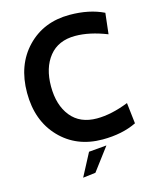

<svg xmlns="http://www.w3.org/2000/svg" viewBox="-132 -802 873 1084"><g transform="rotate(-15 305.0 -260.0)"><path d="M380 14Q228 14 131.5 -86.5Q35 -187 35 -350Q35 -513 131.5 -613.5Q228 -714 380 -714Q495 -714 579 -673L565 -551Q464 -591 380 -591Q281 -591 228 -525Q175 -459 175 -350Q175 -241 228 -175Q281 -109 380 -109Q464 -109 565 -149L579 -27Q495 14 380 14ZM391 52 291 185 217 194 287 61Z"/></g></svg>

Font: Cabin
Style: Bold
Weight: 700
Designer: Pablo Impallari
Foundry: Pablo Impallari. www.impallari.com Igino Marini. www.ikern.com
Version: Version 1.005